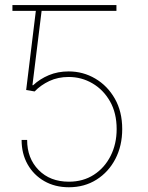

<svg xmlns="http://www.w3.org/2000/svg" viewBox="-20 -748 598 777"><path d="M147.5 -727.5V-704.1H30.3V-727.5ZM258.8 9.8Q202.6 9.8 159.4 -14.9Q116.2 -39.6 91.8 -82.8Q67.4 -126 67.4 -181.6H89.8Q89.8 -107.4 136.2 -60.1Q182.6 -12.7 258.8 -12.7Q316.4 -12.7 359.9 -40.8Q403.3 -68.8 427.7 -117.2Q452.1 -165.5 452.1 -225.6Q452.1 -290.5 425.3 -337.6Q398.4 -384.8 354.2 -410.6Q310.1 -436.5 257.8 -436.5Q214.8 -436.5 179.9 -420.2Q145 -403.8 120.1 -377.9L85.9 -383.8L127.9 -727.5H451.2V-704.1H148.4L111.3 -403.3H114.3Q141.6 -428.7 177.7 -443.8Q213.9 -459 257.8 -459Q316.4 -459 365.7 -429.9Q415 -400.9 444.8 -348.6Q474.6 -296.4 474.6 -225.6Q474.6 -158.2 447 -105Q419.4 -51.8 370.6 -21Q321.8 9.8 258.8 9.8Z"/></svg>

Font: Inter Tight Thin
Style: Regular
Weight: 250
Designer: Rasmus Andersson
Foundry: rsms
Version: Version 3.004